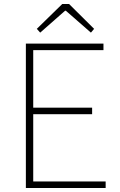

<svg xmlns="http://www.w3.org/2000/svg" viewBox="-20 -945 602 965"><path d="M110 0H511V-33H147V-371H443V-404H147V-693H500V-726H110ZM165 -800 182 -781 307 -891H311L437 -781L453 -800L327 -925H293Z"/></svg>

Font: Noto Sans Japanese Thin
Style: Regular
Weight: 100
Designer: Ryoko NISHIZUKA (kana & ideographs); Paul D. Hunt (Latin, Greek & Cyrillic); Wenlong ZHANG (bopomofo); Sandoll Communica
Foundry: Adobe Systems Incorporated
Version: Version 1.000;PS 1;hotconv 1.0.78;makeotf.lib2.5.61930